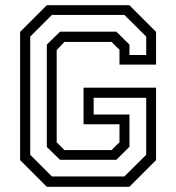

<svg xmlns="http://www.w3.org/2000/svg" viewBox="-20 -720 679 740"><path d="M160.5 0 57.5 -103V-597L160.5 -700H478.5L581.5 -597V-471H440.5V-528L410 -558.5H228.5L198.5 -527V-171.5L228.5 -141.5H410L440.5 -172V-241H302V-382H581.5V-103L478.5 0ZM180 -40H459.5L543.5 -123.5V-343H341V-278.5H479V-154.5L428.5 -104H211.5L160.5 -153.5V-548L211.5 -598H428.5L479 -548V-508H543.5V-579L459.5 -662.5H180L96.5 -579V-123.5Z"/></svg>

Font: Tourney
Style: Regular
Weight: 400
Designer: Tyler Finck
Foundry: Etcetera Type Co
Version: Version 1.015